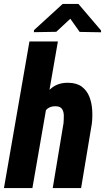

<svg xmlns="http://www.w3.org/2000/svg" viewBox="-30 -962 537 982"><path d="M266.1 -750 135.7 0H-9.8L120.6 -750ZM167 -281.2 135.3 -279.8Q139.2 -318.8 150.1 -364Q161.1 -409.2 182.6 -449.7Q204.1 -490.2 238 -515.1Q272 -540 321.3 -538.6Q363.8 -537.6 389.2 -518.1Q414.6 -498.5 426.8 -467.8Q439 -437 441.4 -401.1Q443.8 -365.2 439.9 -330.6L384.8 0H239.7L294.9 -332Q296.4 -350.1 296.4 -369.9Q296.4 -389.6 287.8 -403.8Q279.3 -418 255.4 -418.5Q229 -419.4 212.4 -405.8Q195.8 -392.1 187 -370.4Q178.2 -348.6 174.1 -325Q169.9 -301.3 167 -281.2ZM371.1 -941.9 486.8 -806.2V-796.9L377.4 -798.8L329.6 -866.2L257.8 -799.3L143.6 -797.4V-807.6L290.5 -941.9Z"/></svg>

Font: Roboto Condensed ExtraBold
Style: Italic
Weight: 800
Italic angle: -12°
Designer: Christian Robertson
Foundry: Google
Version: Version 3.008; 2023